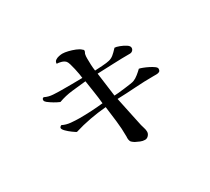

<svg xmlns="http://www.w3.org/2000/svg" viewBox="-136 -934 1272 1163"><g transform="rotate(-30 500.0 -352.5)"><path d="M864 -334Q864 -319 855.5 -314.5Q847 -310 835.5 -310Q824 -310 814 -310Q750 -310 686 -305.5Q622 -301 557 -299L585 -166Q589 -147 593 -128.5Q597 -110 601 -91Q604 -78 608.5 -65Q613 -52 613 -38Q613 -24 602.5 -12.5Q592 -1 578 -1Q562 -1 546.5 -7.5Q531 -14 517 -21Q506 -28 499 -34.5Q492 -41 490 -55Q489 -60 489.5 -65Q490 -70 490 -75Q490 -130 483.5 -184Q477 -238 470 -292Q412 -287 355.5 -276.5Q299 -266 244 -249Q236 -253 218 -266Q200 -279 185 -294Q170 -309 170 -318Q170 -323 174.5 -327Q179 -331 183 -332Q208 -319 240.5 -316Q273 -313 301 -313Q384 -313 465 -322Q461 -364 454.5 -405.5Q448 -447 442 -489Q393 -484 344 -478.5Q295 -473 248 -456Q229 -464 210.5 -475Q192 -486 175 -499Q171 -503 167 -507Q163 -511 163 -518Q163 -530 175 -532Q200 -519 231.5 -517Q263 -515 291 -515Q327 -515 363.5 -515Q400 -515 436 -516Q435 -526 432 -544.5Q429 -563 424 -584.5Q419 -606 414 -623Q409 -640 403 -647Q393 -658 375.5 -663Q358 -668 344 -668Q344 -683 354.5 -690.5Q365 -698 379.5 -701Q394 -704 404 -704Q420 -704 443 -698.5Q466 -693 488.5 -684Q511 -675 522 -664Q525 -662 527.5 -659.5Q530 -657 530 -653Q530 -648 527.5 -643.5Q525 -639 523 -634Q521 -627 520.5 -618.5Q520 -610 520 -602Q520 -580 521 -559Q522 -538 525 -516Q539 -517 551.5 -517.5Q564 -518 577 -519Q610 -521 627.5 -525.5Q645 -530 659.5 -541.5Q674 -553 696 -577Q707 -577 728.5 -569Q750 -561 768 -549.5Q786 -538 786 -525Q786 -514 778 -506.5Q770 -499 759 -499Q701 -499 644 -496.5Q587 -494 529 -492Q534 -451 540 -409Q546 -367 551 -326Q559 -326 579.5 -328Q600 -330 624.5 -333Q649 -336 669 -339Q689 -342 695 -345Q711 -351 729.5 -366Q748 -381 760 -393Q768 -392 785 -385.5Q802 -379 820 -370Q838 -361 851 -351.5Q864 -342 864 -334Z"/></g></svg>

Font: Kaisei HarunoUmi
Style: Regular
Weight: 400
Designer: Font-Kai, 金井和夫
Foundry: KAZUO KANAI
Version: Version 5.003